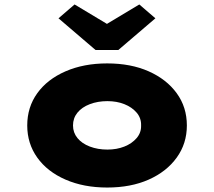

<svg xmlns="http://www.w3.org/2000/svg" viewBox="-20 -830 959 860"><path d="M460 10Q355 10 273.5 -25.5Q192 -61 147 -124Q102 -187 102 -268Q102 -350 147 -412.5Q192 -475 273.5 -510.5Q355 -546 460 -546Q566 -546 646 -510.5Q726 -475 771.5 -412.5Q817 -350 817 -268Q817 -187 771.5 -124Q726 -61 646 -25.5Q566 10 460 10ZM461 -160Q503 -160 537 -173.5Q571 -187 592 -211.5Q613 -236 612 -268Q613 -301 592 -325.5Q571 -350 537 -363.5Q503 -377 461 -377Q418 -377 382.5 -363.5Q347 -350 327 -325.5Q307 -301 307 -268Q307 -236 327 -211.5Q347 -187 382.5 -173.5Q418 -160 461 -160ZM408 -606 242 -748 314 -810 474 -714H444L604 -810L676 -748L510 -606Z"/></svg>

Font: Lexend Peta Black
Style: Regular
Weight: 900
Version: Version 1.007